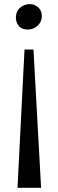

<svg xmlns="http://www.w3.org/2000/svg" viewBox="-20 -768 280 932"><path d="M65 143.5 99 -527.5H142.5L179.5 143.5ZM125.5 -748Q148.5 -748 165.8 -732.2Q183 -716.5 183 -690.5Q183 -662 162.5 -643.2Q142 -624.5 115 -624.5Q85.5 -624.5 71.2 -642.2Q57 -660 57 -682Q57 -712.5 77.2 -730.2Q97.5 -748 125.5 -748Z"/></svg>

Font: Merriweather 96pt
Style: Regular
Weight: 400
Version: Version 2.100